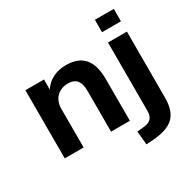

<svg xmlns="http://www.w3.org/2000/svg" viewBox="-193 -919 1322 1315"><g transform="rotate(-30 467.5 -261.5)"><path d="M215.3 0V-305.7C215.3 -381.3 264.6 -433.6 340.3 -433.6C399.9 -433.6 432.1 -402.8 432.1 -321.8V0H581.1V-327.6C581.1 -481 517.1 -549.3 391.1 -549.3C314 -549.3 250 -517.6 212.9 -459.5V-539.1H65.9V0ZM868.7 -620.6V-718.8H719.2V-620.6ZM647.9 193.4C812 182.1 868.7 118.2 868.7 -19V-539.1H719.2V1.5C719.2 53.7 694.8 80.1 641.1 84.5L588.4 89.8L598.6 196.3Z"/></g></svg>

Font: Winston
Style: Bold
Weight: 700
Designer: Vernon Adams, Kim Jin-seong, David Berlow, Cristiano Sobral
Foundry: The Winston Project Authors
Version: Version 3.004